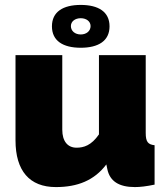

<svg xmlns="http://www.w3.org/2000/svg" viewBox="-20 -750 678 780"><path d="M191 -643C191 -584 236 -556 308 -556C380 -556 425 -584 425 -643C425 -702 380 -730 308 -730C236 -730 191 -702 191 -643ZM308 -676C331 -676 348 -663 348 -644C348 -624 331 -610 308 -610C285 -610 268 -624 268 -644C268 -663 285 -676 308 -676ZM207 10C295 10 363 -17 412 -82L416 -63C426 -14 463 10 528 10C549 10 575 7 608 0V-160C581 -163 572 -174 572 -210V-526H382V-204C351 -159 320 -150 291 -150C255 -150 233 -176 233 -223V-526H43V-180C43 -56 100 10 207 10Z"/></svg>

Font: Raleway Black
Style: Regular
Weight: 900
Designer: Matt McInerney, Pablo Impallari, Rodrigo Fuenzalida
Foundry: Matt McInerney, Pablo Impallari, Rodrigo Fuenzalida
Version: Version 3.000g; ttfautohint (v1.5) -l 8 -r 28 -G 28 -x 14 -D